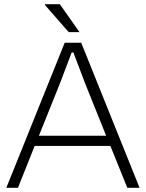

<svg xmlns="http://www.w3.org/2000/svg" viewBox="-20 -888 690 908"><path d="M10 0 286 -686H364L640 0H582L502 -198H144L65 0ZM164 -246H482L382 -495Q379 -503 373 -519Q367 -535 359 -556Q351 -577 342.5 -599Q334 -621 327 -640H319Q312 -621 302 -595Q292 -569 282 -542.5Q272 -516 264 -495ZM356 -736H305L192 -865L193 -868H263Z"/></svg>

Font: Archivo SemiBold Thin
Style: Regular
Weight: 250
Version: Version 2.001